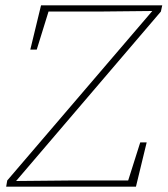

<svg xmlns="http://www.w3.org/2000/svg" viewBox="-20 -696 625 716"><path d="M3 0 7 -23 548 -655 356 -653H161L117 -511H93L133 -676H585L580 -653L40 -21L246 -23H458L503 -165H527L487 0Z"/></svg>

Font: Source Serif 4 SmText ExtraLight
Style: Italic
Weight: 200
Italic angle: -12°
Designer: Frank Grießhammer
Foundry: Adobe
Version: Version 4.005;hotconv 1.1.0;makeotfexe 2.6.0